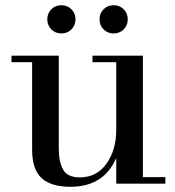

<svg xmlns="http://www.w3.org/2000/svg" viewBox="-20 -703 670 735"><path d="M425 0V-94H423Q375 12 250 12Q175 12 139 -21.5Q103 -55 103 -129V-465H24V-490H205V-134Q205 -84 221.5 -54Q238 -24 285 -24Q351 -24 388 -77Q425 -130 425 -205V-465H334V-490H527V-25H613V0ZM376.5 -590.5Q361 -606 361 -629Q361 -652 376.5 -667.5Q392 -683 415 -683Q438 -683 453.5 -667.5Q469 -652 469 -629Q469 -606 453.5 -590.5Q438 -575 415 -575Q392 -575 376.5 -590.5ZM176.5 -590.5Q161 -606 161 -629Q161 -652 176.5 -667.5Q192 -683 215 -683Q238 -683 253.5 -667.5Q269 -652 269 -629Q269 -606 253.5 -590.5Q238 -575 215 -575Q192 -575 176.5 -590.5Z"/></svg>

Font: Justus
Style: Roman
Weight: 500
Version: Version 001.001